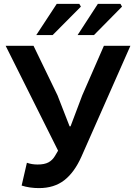

<svg xmlns="http://www.w3.org/2000/svg" viewBox="-20 -952 689 985"><path d="M91 0 118 -117Q143 -108 173 -108Q208 -108 228.5 -119Q249 -130 262 -152L278 -179L9 -717H152L275 -463L337 -304H342L402 -463L513 -717H649L398 -149Q362 -68 310 -27.5Q258 13 180 13Q132 13 91 0ZM482 -932H598L606 -918L462 -772H378ZM271 -932H387L395 -918L250 -772H166Z"/></svg>

Font: Nebula Sans Semibold
Style: Regular
Weight: 600
Designer: Paul D. Hunt for Adobe (as Source Sans)
Foundry: Nebula Entertainment & Broadcasting LLC
Version: Version 1.010